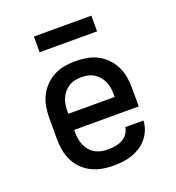

<svg xmlns="http://www.w3.org/2000/svg" viewBox="-132 -827 864 942"><g transform="rotate(-20 300.0 -356.5)"><path d="M302 8Q273 8 244 3Q215 -2 188.5 -15Q162 -28 141 -49Q120 -70 107 -96.5Q94 -123 89 -152Q84 -181 84 -210V-320Q84 -349 89 -378Q94 -407 107 -433Q120 -459 140.5 -480Q161 -501 187 -514.5Q213 -528 242 -533Q271 -538 300 -538Q329 -538 358 -533Q387 -528 413 -514.5Q439 -501 459.5 -480Q480 -459 493 -433Q506 -407 511 -378Q516 -349 516 -320V-223H179V-210Q179 -193 182 -175.5Q185 -158 191.5 -142.5Q198 -127 209.5 -113.5Q221 -100 236 -91.5Q251 -83 268 -79.5Q285 -76 302 -76Q321 -76 340 -79Q359 -82 376 -90.5Q393 -99 405 -115Q417 -131 419 -150H514Q513 -125 504 -102Q495 -79 479.5 -60Q464 -41 443 -27.5Q422 -14 399 -6Q376 2 351.5 5Q327 8 302 8ZM421 -307V-320Q421 -337 418.5 -354Q416 -371 409 -387Q402 -403 391 -416Q380 -429 365.5 -438Q351 -447 334 -450.5Q317 -454 300 -454Q283 -454 266 -450.5Q249 -447 234.5 -438Q220 -429 209 -416Q198 -403 191 -387Q184 -371 181.5 -354Q179 -337 179 -320V-307ZM150 -639V-721H450V-639Z"/></g></svg>

Font: Iosevka Curly Slab MdEx
Style: Regular
Weight: 500
Width: 7
Monospace: yes
Designer: Belleve Invis
Foundry: Belleve Invis
Version: Version 11.1.0; ttfautohint (v1.8.3)